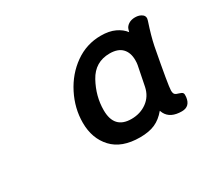

<svg xmlns="http://www.w3.org/2000/svg" viewBox="-68 -830 504 465"><g transform="rotate(-30 184.0 -597.5)"><path d="M350 -641Q331 -541 331 -528Q331 -520 334 -517Q337 -514 345 -512Q352 -510 354 -507Q356 -504 355 -496Q352 -471 329 -471Q297 -471 286 -492L283 -499Q269 -482 252 -474.5Q235 -467 210 -467Q159 -467 133 -495Q107 -523 107 -567Q107 -607 126 -644.5Q145 -682 177.5 -705Q210 -728 250 -728Q273 -728 289 -720.5Q305 -713 314 -701L316 -708Q318 -715 325.5 -720Q333 -725 344 -725Q356 -725 363.5 -719Q371 -713 367 -702Q355 -666 350 -641ZM281 -567 292 -622Q293 -627 293 -635Q293 -656 281.5 -668Q270 -680 247 -680Q206 -680 186 -643.5Q166 -607 166 -568Q166 -516 214 -516Q239 -516 257.5 -529.5Q276 -543 281 -567Z"/></g></svg>

Font: Mali Medium
Style: Italic
Weight: 500
Italic angle: -10°
Version: Version 1.000; ttfautohint (v1.6)